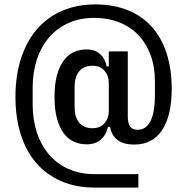

<svg xmlns="http://www.w3.org/2000/svg" viewBox="-20 -730 848 870"><path d="M607 120H408Q325 120 258.5 91.5Q192 63 145.5 10Q99 -43 74.5 -119.5Q50 -196 50 -291Q50 -387 75 -464.5Q100 -542 146.5 -596.5Q193 -651 260.5 -680.5Q328 -710 412 -710Q493 -710 557.5 -684.5Q622 -659 666.5 -610Q711 -561 734.5 -489.5Q758 -418 758 -327Q758 -206 714.5 -140.5Q671 -75 589 -75Q538 -75 511 -97Q484 -119 479 -155H469Q462 -120 437.5 -98Q413 -76 373 -76Q341 -76 314.5 -88Q288 -100 268.5 -126.5Q249 -153 238 -193.5Q227 -234 227 -291Q227 -348 238 -388.5Q249 -429 268.5 -455.5Q288 -482 314.5 -494Q341 -506 373 -506Q410 -506 433.5 -485Q457 -464 463 -429H473V-497H559V-205Q559 -170 570 -156Q581 -142 604 -142Q642 -142 662 -181.5Q682 -221 682 -302V-361Q682 -428 662 -481.5Q642 -535 605.5 -572.5Q569 -610 518.5 -629.5Q468 -649 408 -649Q342 -649 290 -625.5Q238 -602 202 -560Q166 -518 147 -460Q128 -402 128 -333V-257Q128 -188 147 -130Q166 -72 202 -30Q238 12 290 35.5Q342 59 408 59H607ZM399 -149Q434 -149 453.5 -171.5Q473 -194 473 -227V-354Q473 -387 453.5 -409.5Q434 -432 399 -432Q359 -432 338.5 -406.5Q318 -381 318 -335V-246Q318 -200 338.5 -174.5Q359 -149 399 -149Z"/></svg>

Font: IBM Plex Sans Condensed Medium
Style: Regular
Weight: 500
Width: 3
Designer: Mike Abbink, Paul van der Laan, Pieter van Rosmalen
Foundry: Bold Monday
Version: Version 1.3